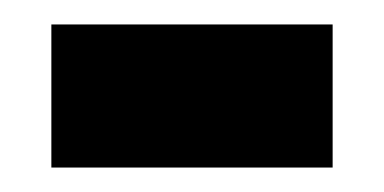

<svg xmlns="http://www.w3.org/2000/svg" viewBox="-20 -351 314 157"><path d="M22 -214H252V-331H22Z"/></svg>

Font: Noto Serif Myanmar Condensed Black
Style: Regular
Weight: 900
Width: 3
Designer: Ben Mitchell and the Monotype Design Team
Foundry: Monotype Imaging Inc.
Version: Version 2.106